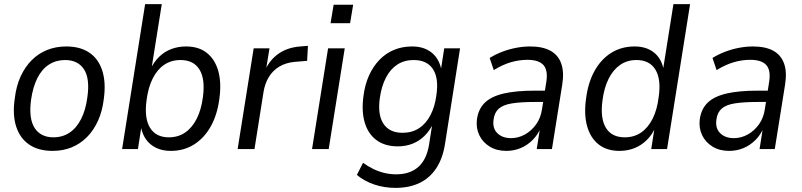

<svg xmlns="http://www.w3.org/2000/svg" viewBox="-20 -725 3903 934"><path d="M236 9Q168 9 123 -21Q78 -51 59 -108.5Q40 -166 52 -247Q59 -307 80.5 -353.5Q102 -400 134.5 -432.5Q167 -465 209.5 -482Q252 -499 302 -499Q370 -499 414.5 -469Q459 -439 477.5 -381.5Q496 -324 485 -244Q478 -184 456.5 -137Q435 -90 402.5 -57.5Q370 -25 328 -8Q286 9 236 9ZM240 -57Q284 -57 318 -79.5Q352 -102 374.5 -146Q397 -190 405 -252Q418 -343 388.5 -388Q359 -433 296 -433Q253 -433 218.5 -411Q184 -389 162 -345.5Q140 -302 131 -239Q119 -148 148.5 -102.5Q178 -57 240 -57Z M811 9Q753 9 714.5 -21.5Q676 -52 665 -110H668L651 0H574L686 -705H767L716 -385H710Q728 -423 754 -448.5Q780 -474 813.5 -486.5Q847 -499 885 -499Q947 -499 986.5 -467.5Q1026 -436 1042 -379Q1058 -322 1047 -244Q1037 -167 1005.5 -110.5Q974 -54 924.5 -22.5Q875 9 811 9ZM801 -57Q847 -57 881 -80.5Q915 -104 937 -147.5Q959 -191 967 -252Q979 -340 950.5 -386.5Q922 -433 858 -433Q813 -433 779 -410Q745 -387 723 -343.5Q701 -300 693 -238Q681 -151 709.5 -104Q738 -57 801 -57Z M1136 0 1214 -490H1291L1273 -380H1268Q1291 -433 1334.5 -463.5Q1378 -494 1440 -499L1478 -502L1474 -429L1413 -424Q1371 -420 1339.5 -401.5Q1308 -383 1288.5 -351.5Q1269 -320 1262 -278L1218 0Z M1588 -612 1603 -702H1698L1683 -612ZM1498 0 1576 -490H1657L1579 0Z M1904 189Q1849 189 1800.5 172.5Q1752 156 1716 126L1746 67Q1771 85 1797 97.5Q1823 110 1850.5 116.5Q1878 123 1907 123Q1974 123 2014.5 87.5Q2055 52 2067 -20L2084 -129L2089 -128Q2072 -91 2046 -65Q2020 -39 1987 -26Q1954 -13 1915 -13Q1853 -13 1812 -43Q1771 -73 1754.5 -128Q1738 -183 1748 -257Q1755 -313 1775 -357.5Q1795 -402 1826 -434Q1857 -466 1897 -482.5Q1937 -499 1985 -499Q2043 -499 2080.5 -468.5Q2118 -438 2128 -381H2124L2141 -490H2218L2145 -26Q2134 45 2102.5 93Q2071 141 2021 165Q1971 189 1904 189ZM1938 -79Q1984 -79 2018 -101Q2052 -123 2074 -165Q2096 -207 2103 -263Q2115 -345 2086 -389Q2057 -433 1992 -433Q1947 -433 1913 -411Q1879 -389 1857.5 -347.5Q1836 -306 1828 -250Q1816 -168 1845 -123.5Q1874 -79 1938 -79Z M2443 9Q2396 9 2362 -12Q2328 -33 2311.5 -67.5Q2295 -102 2300 -144Q2307 -195 2338.5 -225.5Q2370 -256 2430 -270Q2490 -284 2582 -284H2644L2635 -229H2583Q2513 -229 2470 -222Q2427 -215 2406 -196Q2385 -177 2381 -143Q2375 -101 2399.5 -77Q2424 -53 2466 -53Q2501 -53 2533 -70.5Q2565 -88 2588 -120Q2611 -152 2617 -196L2637 -323Q2647 -381 2624.5 -407.5Q2602 -434 2546 -434Q2506 -434 2466 -422.5Q2426 -411 2382 -384L2362 -443Q2391 -461 2424 -473.5Q2457 -486 2491.5 -492.5Q2526 -499 2559 -499Q2619 -499 2657 -478.5Q2695 -458 2710 -416.5Q2725 -375 2715 -313L2665 0H2591L2608 -108H2613Q2597 -70 2571 -44Q2545 -18 2512.5 -4.5Q2480 9 2443 9Z M2993 9Q2932 9 2892 -22.5Q2852 -54 2836 -111.5Q2820 -169 2831 -246Q2841 -324 2872.5 -380.5Q2904 -437 2953.5 -468Q3003 -499 3067 -499Q3125 -499 3162 -469Q3199 -439 3209 -383L3205 -384L3256 -705H3337L3225 0H3148L3165 -109H3170Q3153 -70 3126 -43.5Q3099 -17 3065.5 -4Q3032 9 2993 9ZM3019 -57Q3065 -57 3099 -80.5Q3133 -104 3155 -148Q3177 -192 3184 -252Q3197 -339 3168.5 -386Q3140 -433 3076 -433Q3031 -433 2997 -409.5Q2963 -386 2941 -342.5Q2919 -299 2911 -238Q2899 -151 2927 -104Q2955 -57 3019 -57Z M3527 9Q3480 9 3446 -12Q3412 -33 3395.5 -67.5Q3379 -102 3384 -144Q3391 -195 3422.5 -225.5Q3454 -256 3514 -270Q3574 -284 3666 -284H3728L3719 -229H3667Q3597 -229 3554 -222Q3511 -215 3490 -196Q3469 -177 3465 -143Q3459 -101 3483.5 -77Q3508 -53 3550 -53Q3585 -53 3617 -70.5Q3649 -88 3672 -120Q3695 -152 3701 -196L3721 -323Q3731 -381 3708.5 -407.5Q3686 -434 3630 -434Q3590 -434 3550 -422.5Q3510 -411 3466 -384L3446 -443Q3475 -461 3508 -473.5Q3541 -486 3575.5 -492.5Q3610 -499 3643 -499Q3703 -499 3741 -478.5Q3779 -458 3794 -416.5Q3809 -375 3799 -313L3749 0H3675L3692 -108H3697Q3681 -70 3655 -44Q3629 -18 3596.5 -4.5Q3564 9 3527 9Z"/></svg>

Font: Nunito Sans 10pt SemiCondensed
Style: Italic
Weight: 400
Width: 4
Italic angle: -9°
Designer: Vernon Adams
Foundry: Vernon Adams
Version: Version 3.101;gftools[0.9.27]